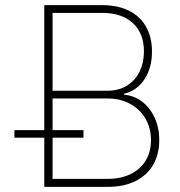

<svg xmlns="http://www.w3.org/2000/svg" viewBox="-20 -727 700 747"><path d="M152.3 -191.4H36.1V-220.7H152.3V-707H377.9Q438.5 -707 482.2 -685.1Q525.9 -663.1 548.6 -622.3Q571.3 -581.5 571.3 -526.4Q571.3 -462.9 542.2 -418.7Q513.2 -374.5 462.9 -362.3V-358.4Q500.5 -355.5 531.7 -332.3Q563 -309.1 581.3 -269.8Q599.6 -230.5 599.6 -181.6Q599.6 -127.4 576.2 -86.4Q552.7 -45.4 507.6 -22.7Q462.4 0 399.4 0H152.3ZM567.4 -181.6Q567.4 -228.5 545.9 -265.4Q524.4 -302.2 486.3 -323Q448.2 -343.8 399.4 -343.8H184.6V-220.7H304.7V-191.4H184.6V-31.2H399.4Q450.7 -31.2 488.8 -50Q526.9 -68.8 547.1 -102.8Q567.4 -136.7 567.4 -181.6ZM540 -526.4Q540 -597.2 497.1 -637Q454.1 -676.8 377.9 -676.8H184.6V-374H397.5Q442.4 -374 474.6 -394.3Q506.8 -414.6 523.4 -449.2Q540 -483.9 540 -526.4Z"/></svg>

Font: Pretendard Thin
Style: Regular
Weight: 100
Designer: Base glyphs from Inter by Rasmus Andersson; Hangeul glyphs from Noto Sans CJK(Source Han Sans) by Jang Soo-young and Kan
Foundry: Kil Hyung-jin
Version: Version 1.309